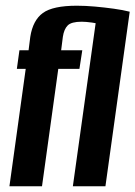

<svg xmlns="http://www.w3.org/2000/svg" viewBox="-20 -652 474 672"><path d="M13 0 70 -411H39L48 -476H80L86 -523Q95 -581 130 -606.5Q165 -632 249 -632Q279 -632 312.5 -629Q346 -626 378.5 -621.5Q411 -617 434 -611L349 0H235L318 -594L345 -564Q324 -570 302 -573Q280 -576 266 -576Q230 -576 217 -563Q204 -550 200 -523L194 -476H268L258 -411H184L127 0Z"/></svg>

Font: Alumni Sans
Style: Bold Italic
Weight: 700
Italic angle: -8°
Designer: Robert E. Leuschke
Foundry: Robert E. Leuschke
Version: Version 1.016